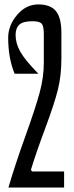

<svg xmlns="http://www.w3.org/2000/svg" viewBox="-20 -842 330 862"><path d="M134.4 -53.3 17.8 0Q47.8 -102.2 93.9 -230.6Q140 -358.9 158.3 -427.2Q176.7 -495.6 176.7 -560V-688.9Q176.7 -725.6 166.7 -736.1Q156.7 -746.7 125.6 -746.7Q83.3 -746.7 66.7 -731.1Q50 -715.6 50 -684.4Q50 -647.8 71.1 -610Q92.2 -572.2 152.2 -511.1H45.6Q16.7 -581.1 16.7 -672.2Q16.7 -727.8 56.7 -775Q96.7 -822.2 152.2 -822.2Q205.6 -822.2 230.6 -792.8Q255.6 -763.3 255.6 -694.4V-577.8Q255.6 -503.3 240 -440Q224.4 -376.7 183.3 -266.7Q142.2 -156.7 118.9 -80ZM17.8 0 44.4 -72.2H267.8V0Z"/></svg>

Font: Le Murmure
Style: Regular
Weight: 600
Width: 2
Designer: Jeremy Landes, Alexander Slobzheninov (Cyrillic)
Foundry: Velvetyne Type Foundry
Version: Version 1.0